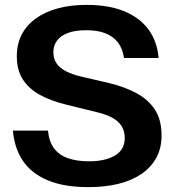

<svg xmlns="http://www.w3.org/2000/svg" viewBox="-20 -758 718 788"><path d="M342 10Q243 10 176 -18Q109 -46 74 -98Q39 -150 33 -222H177Q181 -177 202 -149Q223 -121 259.5 -108.5Q296 -96 346 -96Q379 -96 405.5 -102Q432 -108 451.5 -119.5Q471 -131 481.5 -149Q492 -167 492 -191Q492 -221 478.5 -241.5Q465 -262 439.5 -275.5Q414 -289 376 -298L250 -329Q189 -344 144 -368.5Q99 -393 74 -431.5Q49 -470 49 -527Q49 -577 69 -616Q89 -655 127.5 -682.5Q166 -710 218.5 -724Q271 -738 335 -738Q426 -738 489.5 -712Q553 -686 589 -637.5Q625 -589 631 -520H489Q483 -560 463 -585Q443 -610 411 -622Q379 -634 334 -634Q288 -634 258 -622.5Q228 -611 213.5 -590.5Q199 -570 199 -544Q199 -517 212 -498Q225 -479 250 -466Q275 -453 312 -444L428 -417Q491 -402 539.5 -376Q588 -350 615.5 -308.5Q643 -267 643 -201Q643 -150 621.5 -110.5Q600 -71 560.5 -44Q521 -17 466 -3.5Q411 10 342 10Z"/></svg>

Font: Hubot Sans Condensed ExtraLight SemiBold
Style: Regular
Weight: 600
Version: Version 2.000